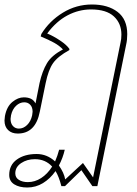

<svg xmlns="http://www.w3.org/2000/svg" viewBox="-37 -584 609 854"><path d="M529 -432Q529 -406 524 -385L396 244H374L325 173L252 244H236Q225 201 210 177Q186 211 154 230.5Q122 250 84 250Q49 250 26.5 236Q4 222 4 194Q4 150 38 125.5Q72 101 126 101Q172 101 208 134Q219 109 226 82H251Q243 118 225 152Q248 185 253 214L332 141L377 205L499 -394Q503 -410 503 -430Q503 -480 469.5 -511Q436 -542 368 -542Q313 -542 263 -515.5Q213 -489 173 -435Q200 -424 230 -404Q260 -384 272 -366L271 -361Q220 -333 199 -303Q178 -273 166 -214L140 -87Q121 10 42 10Q15 10 -1 -5.5Q-17 -21 -17 -48Q-17 -54 -15 -68Q-7 -110 18 -130.5Q43 -151 69 -151Q87 -151 100 -145Q113 -139 121 -124L139 -215Q151 -268 172 -303Q193 -338 243 -364Q227 -381 203.5 -394Q180 -407 144 -422L147 -433Q183 -491 242.5 -527.5Q302 -564 372 -564Q443 -564 486 -531Q529 -498 529 -432ZM108 -87Q108 -107 97.5 -118Q87 -129 71 -129Q51 -129 34.5 -113.5Q18 -98 12 -71Q10 -59 10 -55Q10 -35 20.5 -23.5Q31 -12 47 -12Q67 -12 83.5 -28Q100 -44 106 -71Q108 -83 108 -87ZM195 157Q165 124 118 124Q83 124 57 141.5Q31 159 31 187Q31 206 47 216Q63 226 87 226Q118 226 146 208Q174 190 195 157Z"/></svg>

Font: Trirong Thin
Style: Italic
Weight: 250
Italic angle: -12°
Designer: Katatrad Team
Foundry: CadsonDemak
Version: Version 1.001